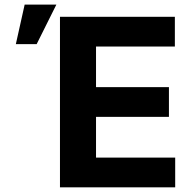

<svg xmlns="http://www.w3.org/2000/svg" viewBox="-20 -799 825 819"><path d="M235.8 0H727.3V-126.8H389.6V-300.4H700.6V-427.2H389.6V-600.5H725.9V-727.3H235.8ZM47.6 -610.8H136.4L220.5 -779.5H85.2Z"/></svg>

Font: Magic Ui Pro
Style: Bold
Weight: 700
Designer: Stefan Endress, Andreas Faust
Version: Version 1.000;FEAKit 1.0